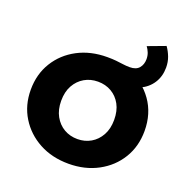

<svg xmlns="http://www.w3.org/2000/svg" viewBox="-126 -812 908 937"><g transform="rotate(20 327.5 -344.0)"><path d="M328 8Q242 8 175.5 -28Q109 -64 70.5 -126.5Q32 -189 32 -269Q32 -350 70.5 -412.5Q109 -475 176 -510.5Q243 -546 329 -546Q356 -546 375.5 -544Q395 -542 412.5 -539.5Q430 -537 448 -537Q481 -537 496.5 -555.5Q512 -574 512 -602Q512 -620 506 -635Q500 -650 491 -662L582 -696Q597 -675 606.5 -650Q616 -625 616 -596Q616 -550 593.5 -515Q571 -480 530.5 -461.5Q490 -443 436 -443Q413 -443 391 -445.5Q369 -448 348 -452L449 -523Q529 -492 576 -425.5Q623 -359 623 -269Q623 -189 585 -126.5Q547 -64 480 -28Q413 8 328 8ZM328 -120Q366 -120 397 -138Q428 -156 446.5 -189.5Q465 -223 465 -269Q465 -316 447 -349Q429 -382 398 -400Q367 -418 328 -418Q289 -418 258 -400Q227 -382 208.5 -349Q190 -316 190 -269Q190 -223 208.5 -189.5Q227 -156 258 -138Q289 -120 328 -120Z"/></g></svg>

Font: MOST Montserrat
Style: Bold
Weight: 700
Designer: Julieta Ulanovsky
Foundry: Julieta Ulanovsky
Version: Version 8.000;March 11, 2024;FontCreator 15.0.0.2926 64-bit